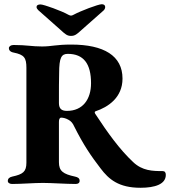

<svg xmlns="http://www.w3.org/2000/svg" viewBox="-20 -868 805 909"><path d="M172 -847C160 -847 153 -843 153 -835C153 -830 156 -825 161 -820L266 -727C289 -706 298 -698 316 -698C335 -698 344 -706 367 -727L471 -819C476 -824 478 -830 478 -835C478 -843 472 -848 462 -848C445 -848 361 -816 328 -798C324 -796 320 -794 316 -794C312 -794 309 -796 304 -798C273 -816 187 -847 172 -847ZM645 21C714 21 765 4 765 -40C765 -52 760 -58 750 -58C703 -58 654 -59 610 -101C546 -161 490 -239 431 -329C428 -334 427 -339 432 -341C492 -361 560 -406 560 -496C560 -604 472 -657 317 -657C245 -657 225 -648 179 -648C129 -648 107 -655 44 -655C31 -655 22 -648 22 -640C22 -631 28 -622 45 -619C94 -609 105 -595 105 -547V-98C105 -55 89 -43 38 -32C24 -29 17 -22 17 -11C17 -2 27 3 37 3C82 3 141 -2 183 -2C222 -2 294 3 338 3C350 3 357 -2 357 -12C357 -24 349 -29 335 -32C279 -44 259 -58 259 -100V-291C259 -303 262 -311 270 -311C279 -311 292 -308 304 -301C316 -295 325 -284 331 -270C375 -182 412 -128 456 -71C495 -19 542 21 645 21ZM297 -343C273 -343 259 -352 259 -380C259 -444 259 -491 260 -521C260 -596 271 -613 301 -613C376 -613 411 -566 411 -474C411 -398 372 -343 297 -343Z"/></svg>

Font: EB Garamond
Style: Bold
Weight: 700
Designer: Georg Duffner and Octavio Pardo
Foundry: Georg Duffner
Version: Version 1.000;PS 001.000;hotconv 1.0.88;makeotf.lib2.5.64775